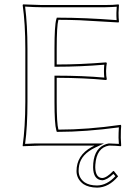

<svg xmlns="http://www.w3.org/2000/svg" viewBox="-20 -668 624 881"><path d="M522 141.1Q479 192.4 425.8 192.9Q386.2 192.4 362.8 176.8Q331.5 153.8 331.1 117.2Q331.1 44.9 400.4 6.8Q407.2 3.4 413.6 0H169.9L85 2.9L84 0Q95.7 -81.5 96.2 -200.2V-444.8Q96.2 -559.6 84 -645L85.9 -647.9Q87.4 -647.9 169.9 -645H463.9Q500 -645 523.9 -647.9L525.9 -645Q523.9 -617.2 523.9 -609.9Q523.9 -585.9 525.9 -568.8L523.9 -564.9Q523.9 -564.9 344.7 -575.2Q292.5 -577.1 248 -577.1Q240.2 -549.8 240.2 -444.8V-372.1Q350.1 -372.1 466.8 -381.8L470.2 -378.9Q467.3 -365.2 466.8 -341.8Q466.8 -317.9 470.2 -304.2L466.8 -300.8Q368.2 -310.5 240.2 -311V-200.2Q240.2 -101.6 248 -73.2Q381.8 -73.2 534.2 -95.2L536.1 -90.8Q534.2 -75.2 534.2 -36.1Q534.2 -26.9 536.1 0L534.2 2.9Q512.2 0.5 480.5 0Q422.9 9.3 417.5 87.4Q417 93.8 417 100.1Q418.5 147.9 449.2 148.9Q469.7 147.9 500 116.2L502.9 117.2ZM509.3 140.6 500.5 129.9Q470.7 158.2 449.2 159.2Q408.2 157.2 407.2 100.1Q407.2 20.5 457 -2.9Q467.8 -7.8 479 -9.8H480H481Q506.3 -9.3 525.4 -7.8Q523.9 -27.3 523.9 -36.1Q523.9 -58.1 525.4 -83.5Q370.6 -63 248 -63H240.7L238.3 -70.3Q230 -99.6 230 -200.2V-320.8H240.2Q359.4 -320.8 458.5 -312Q457 -327.1 457 -341.8Q457 -356.4 458.5 -371.1Q349.1 -361.8 240.2 -361.8H230V-444.8Q230 -550.3 238.3 -579.6L240.7 -586.9H248Q370.6 -586.9 515.1 -575.7Q513.7 -595.7 514.2 -609.9Q514.2 -618.7 515.6 -637.2Q491.7 -635.3 463.9 -634.8H169.9Q141.1 -634.8 95.2 -637.7Q106 -553.2 106 -444.8V-200.2Q106 -87.4 95.2 -7.8Q141.6 -10.3 169.9 -9.8H457.5L417.5 8.8Q353 39.6 343.3 90.3Q340.8 103 340.8 117.2Q341.8 149.9 368.7 168.9Q390.1 183.1 425.8 183.1Q471.2 182.1 509.3 140.6Z"/></svg>

Font: Linux Biolinum Outline O
Style: Bold
Weight: 700
Designer: Philipp H. Poll
Foundry: Philipp H. Poll
Version: Version 0.9.2